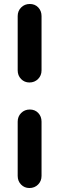

<svg xmlns="http://www.w3.org/2000/svg" viewBox="-20 -821 298 966"><path d="M189 -467Q189 -441 171.5 -423.5Q154 -406 128 -406Q103 -406 86 -423.5Q69 -441 69 -467V-740Q69 -766 86.5 -783.5Q104 -801 130 -801Q156 -801 172.5 -783.5Q189 -766 189 -740ZM189 64Q189 90 171.5 107.5Q154 125 128 125Q103 125 86 107.5Q69 90 69 64V-209Q69 -235 86.5 -252.5Q104 -270 130 -270Q156 -270 172.5 -252.5Q189 -235 189 -209Z"/></svg>

Font: Quicksand Light
Style: Bold
Weight: 700
Version: Version 3.004